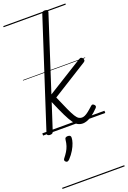

<svg xmlns="http://www.w3.org/2000/svg" viewBox="-263 -1077 1090 1640"><g transform="rotate(-20 282.5 -257.5)"><path d="M58 15Q46 15 38.5 9Q31 3 34 -9L349 -979Q353 -991 359.5 -995.5Q366 -1000 378 -1000Q395 -1000 401 -993Q407 -986 403 -974L187 -306L510 -507Q524 -516 532.5 -513.5Q541 -511 547 -502Q552 -493 551.5 -484.5Q551 -476 540 -469L217 -267Q250 -190 271.5 -143Q293 -96 308 -72Q323 -48 336.5 -39.5Q350 -31 365 -31Q378 -31 392 -37Q406 -43 425 -57.5Q444 -72 471 -97Q480 -106 487.5 -104.5Q495 -103 501 -97Q508 -91 509 -83Q510 -75 502 -67Q467 -31 439.5 -12.5Q412 6 391.5 12.5Q371 19 357 19Q333 19 313 9Q293 -1 273 -29Q253 -57 227.5 -109Q202 -161 167 -244L89 -4Q86 6 79 10.5Q72 15 58 15ZM106 275Q98 269 97 261.5Q96 254 102 246Q122 221 135.5 199Q149 177 157 153Q165 129 168 99Q169 86 176.5 81Q184 76 196 76Q211 76 217.5 82.5Q224 89 223 101Q223 119 214 146.5Q205 174 186.5 205.5Q168 237 139 268Q131 276 122.5 279Q114 282 106 275ZM0 475H565V485H0ZM0 -20H565V0H0ZM0 -505H565V-500H0ZM0 -995H565V-985H0Z"/></g></svg>

Font: Playwrite SK Guides
Style: Regular
Weight: 400
Designer: Veronika Burian, José Scaglione
Foundry: TypeTogether
Version: Version 1.003